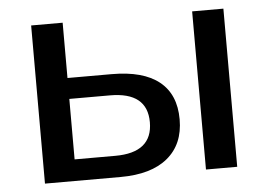

<svg xmlns="http://www.w3.org/2000/svg" viewBox="-44 -596 910 652"><g transform="rotate(-5 411.5 -269.5)"><path d="M84 0V-539.1H191.4V-350.6H341.8Q449.2 -350.6 503.9 -306.6Q558.6 -262.7 558.6 -177.7Q558.6 -92.8 502.4 -46.4Q446.3 0 341.8 0ZM191.4 -73.2H330.1Q457 -73.2 457 -176.8Q457 -279.3 330.1 -279.3H191.4ZM632.8 0V-539.1H739.3V0Z"/></g></svg>

Font: Min Sans Medium
Style: Regular
Weight: 500
Designer: Jinseong-Kim, NotoSansCJK, Nunito
Foundry: Jinseong-Kim
Version: Version 1.400;Glyphs 3.1.2 (3151)